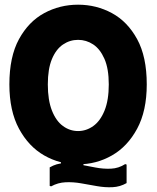

<svg xmlns="http://www.w3.org/2000/svg" viewBox="-20 -732 668 819"><path d="M20 -372Q20 -490 61 -565Q102 -640 168.5 -676Q235 -712 313 -712Q391 -712 457.5 -676Q524 -640 565 -565Q606 -490 606 -372Q606 -259 565 -183Q524 -107 457.5 -69Q391 -31 313 -31Q235 -31 168.5 -69Q102 -107 61 -183Q20 -259 20 -372ZM184 -372Q184 -305 201.5 -260.5Q219 -216 248.5 -194.5Q278 -173 313 -173Q348 -173 378 -194.5Q408 -216 426 -260.5Q444 -305 444 -372Q444 -439 425.5 -481Q407 -523 377.5 -542.5Q348 -562 313 -562Q278 -562 248.5 -542Q219 -522 201.5 -480Q184 -438 184 -372ZM520 -30V49Q492 65 460 66.5Q428 68 394 62Q360 56 326 50Q292 44 259.5 45.5Q227 47 198 63L192 61V-18Q221 -35 253 -36Q285 -37 319 -30.5Q353 -24 387 -17.5Q421 -11 453.5 -12.5Q486 -14 514 -32ZM240 -48H336V-23H240Z"/></svg>

Font: Phudu
Style: Bold
Weight: 700
Version: Version 1.005;gftools[0.9.23]